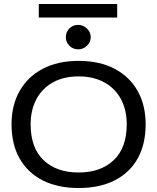

<svg xmlns="http://www.w3.org/2000/svg" viewBox="-20 -934 790 965"><path d="M375 11Q270 11 194.5 -27.5Q119 -66 78.5 -137.5Q38 -209 38 -309Q38 -405 78.5 -476.5Q119 -548 194.5 -588Q270 -628 375 -628Q481 -628 556.5 -588Q632 -548 672 -476.5Q712 -405 712 -309Q712 -209 672 -137.5Q632 -66 556.5 -27.5Q481 11 375 11ZM375 -67Q486 -67 551.5 -129Q617 -191 617 -309Q617 -382 587.5 -436.5Q558 -491 503.5 -520.5Q449 -550 375 -550Q301 -550 247 -520.5Q193 -491 163.5 -436.5Q134 -382 134 -309Q134 -191 199 -129Q264 -67 375 -67ZM373 -686Q347 -686 329 -704Q311 -722 311 -747Q311 -773 328.5 -791Q346 -809 373 -809Q398 -809 417 -790.5Q436 -772 436 -747Q436 -722 417 -704Q398 -686 373 -686ZM175 -846V-914H569V-846Z"/></svg>

Font: Inconsolata ExtraExpanded Medium
Style: Regular
Weight: 500
Width: 8
Monospace: yes
Designer: Raph Levien, Cyreal, Brenton Simpson
Foundry: Raph Levien, Cyreal, Google
Version: Version 3.001; ttfautohint (v1.8.2.53-6de2)